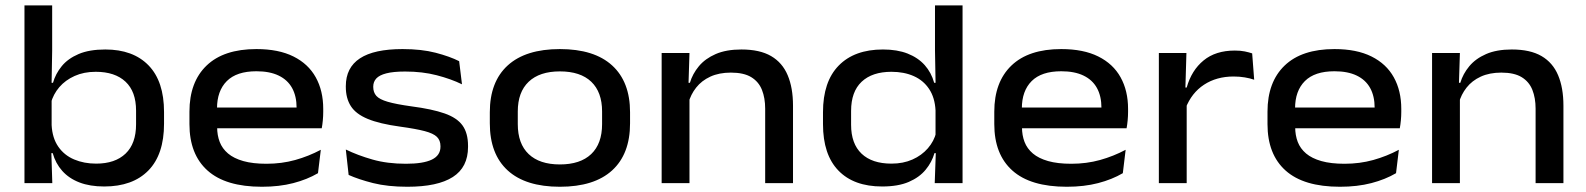

<svg xmlns="http://www.w3.org/2000/svg" viewBox="-20 -681 5898 714"><path d="M367.5 12.5Q314.5 12.5 275.5 -2.5Q236.5 -17.5 211.5 -45.5Q186.5 -73.5 176 -111.5H141.5L172 -216Q174.5 -167.5 196.8 -135.5Q219 -103.5 255.8 -88Q292.5 -72.5 337.5 -72.5Q408 -72.5 447 -109.8Q486 -147 486 -219V-269.5Q486 -340.5 446.8 -377.2Q407.5 -414 336 -414Q292 -414 257.5 -398.5Q223 -383 200.5 -356.8Q178 -330.5 169 -297L145.5 -373H177Q186.5 -406.5 209.5 -434.8Q232.5 -463 272.2 -480Q312 -497 371.5 -497Q475 -497 532.5 -437.8Q590 -378.5 590 -264.5V-221Q590 -106.5 531.8 -47Q473.5 12.5 367.5 12.5ZM71 0V-661H174V-492.5L171.5 -351L172 -330.5V-159.5L170.5 -127L174.5 0Z M954 13.5Q819 13.5 751.8 -46.8Q684.5 -107 684.5 -219.5V-265.5Q684.5 -376 748.2 -437.2Q812 -498.5 933.5 -498.5Q1016 -498.5 1071.2 -471Q1126.5 -443.5 1154.2 -393.5Q1182 -343.5 1182 -276V-265Q1182 -249.5 1180.5 -233.5Q1179 -217.5 1176.5 -204H1080.5Q1082 -223.5 1082.5 -243.2Q1083 -263 1083 -280Q1083 -323.5 1066.2 -353.8Q1049.5 -384 1016.2 -400Q983 -416 933.5 -416Q860 -416 823.5 -379.5Q787 -343 787 -277.5V-250.5L787.5 -239V-208Q787.5 -178 797 -153.2Q806.5 -128.5 828 -110.2Q849.5 -92 884.8 -82Q920 -72 971 -72Q1027.5 -72 1077.8 -86Q1128 -100 1173 -124L1162.5 -37Q1122.5 -13.5 1070.5 0Q1018.5 13.5 954 13.5ZM735 -204V-281H1156V-204Z M1495 13.5Q1421.5 13.5 1367.2 -0.2Q1313 -14 1276.5 -30.5L1266 -125Q1310 -103.5 1365 -87.8Q1420 -72 1489.5 -72Q1554 -72 1586 -87.5Q1618 -103 1618 -135.5V-137.5Q1618 -159 1604.8 -172Q1591.5 -185 1559 -193.5Q1526.5 -202 1468.5 -210Q1391.5 -220.5 1347.5 -238.8Q1303.5 -257 1284.8 -286.2Q1266 -315.5 1266 -358V-360.5Q1266 -429.5 1318.5 -464Q1371 -498.5 1477 -498.5Q1547.5 -498.5 1600.2 -484.8Q1653 -471 1687.5 -453.5L1698 -367.5Q1657 -387.5 1604 -401.2Q1551 -415 1486.5 -415Q1442.5 -415 1416.5 -408.2Q1390.5 -401.5 1379.2 -389Q1368 -376.5 1368 -359V-357.5Q1368 -337.5 1379.5 -324.5Q1391 -311.5 1421.8 -302.5Q1452.5 -293.5 1510 -285.5Q1587 -275.5 1633.2 -259.2Q1679.5 -243 1700 -214.5Q1720.5 -186 1720.5 -138.5V-134.5Q1720.5 -59 1664 -22.8Q1607.5 13.5 1495 13.5Z M2062 13.5Q1934.5 13.5 1868 -47.2Q1801.5 -108 1801.5 -222.5V-263.5Q1801.5 -377 1868.2 -437.8Q1935 -498.5 2062 -498.5Q2189.5 -498.5 2256.2 -437.8Q2323 -377 2323 -263.5V-222.5Q2323 -108 2256.2 -47.2Q2189.5 13.5 2062 13.5ZM2062 -69.5Q2138 -69.5 2178.5 -108Q2219 -146.5 2219 -219.5V-266.5Q2219 -338.5 2178.8 -377Q2138.5 -415.5 2062 -415.5Q1986.5 -415.5 1946 -377Q1905.5 -338.5 1905.5 -266.5V-219.5Q1905.5 -146.5 1946 -108Q1986.5 -69.5 2062 -69.5Z M2825.5 0V-277Q2825.5 -316.5 2813.5 -346.8Q2801.5 -377 2773.8 -394Q2746 -411 2698 -411Q2654 -411 2621.5 -396Q2589 -381 2568.8 -355.2Q2548.5 -329.5 2540 -297.5L2524.5 -373H2545.5Q2555.5 -406.5 2579 -434.8Q2602.5 -463 2641.5 -480Q2680.5 -497 2737 -497Q2805.5 -497 2847.5 -472.5Q2889.5 -448 2909.2 -401.2Q2929 -354.5 2929 -288V0ZM2440.5 0V-484H2544L2540 -357L2544 -347.5V0Z M3260.5 12.5Q3155 12.5 3097.8 -46.8Q3040.5 -106 3040.5 -219.5V-263.5Q3040.5 -377.5 3099 -437.2Q3157.5 -497 3263.5 -497Q3316.5 -497 3355.2 -481.8Q3394 -466.5 3418.8 -438.8Q3443.5 -411 3454 -373H3488.5L3459 -270.5Q3456.5 -318 3435.2 -350Q3414 -382 3378 -398Q3342 -414 3295 -414Q3223.5 -414 3184.2 -377Q3145 -340 3145 -268.5V-217Q3145 -146.5 3184 -109.5Q3223 -72.5 3295 -72.5Q3339 -72.5 3373.2 -87.8Q3407.5 -103 3430.5 -129.5Q3453.5 -156 3461.5 -188.5L3486.5 -111.5H3455Q3445.5 -78 3422.2 -49.8Q3399 -21.5 3359.5 -4.5Q3320 12.5 3260.5 12.5ZM3456 0 3460.5 -127 3459 -159.5V-330.5L3459.5 -352L3457 -492.5V-661H3559.5V0Z M3947 13.5Q3812 13.5 3744.8 -46.8Q3677.5 -107 3677.5 -219.5V-265.5Q3677.5 -376 3741.2 -437.2Q3805 -498.5 3926.5 -498.5Q4009 -498.5 4064.2 -471Q4119.5 -443.5 4147.2 -393.5Q4175 -343.5 4175 -276V-265Q4175 -249.5 4173.5 -233.5Q4172 -217.5 4169.5 -204H4073.5Q4075 -223.5 4075.5 -243.2Q4076 -263 4076 -280Q4076 -323.5 4059.2 -353.8Q4042.5 -384 4009.2 -400Q3976 -416 3926.5 -416Q3853 -416 3816.5 -379.5Q3780 -343 3780 -277.5V-250.5L3780.5 -239V-208Q3780.5 -178 3790 -153.2Q3799.5 -128.5 3821 -110.2Q3842.5 -92 3877.8 -82Q3913 -72 3964 -72Q4020.5 -72 4070.8 -86Q4121 -100 4166 -124L4155.5 -37Q4115.5 -13.5 4063.5 0Q4011.5 13.5 3947 13.5ZM3728 -204V-281H4149V-204Z M4389 -278.5 4369 -355.5H4393Q4411 -419.5 4455.8 -456.2Q4500.5 -493 4572 -493Q4593 -493 4608.8 -489.8Q4624.5 -486.5 4636.5 -482.5L4644 -384.5Q4628.5 -390 4609 -393.2Q4589.5 -396.5 4567.5 -396.5Q4504 -396.5 4457.5 -366Q4411 -335.5 4389 -278.5ZM4289.5 0V-484H4392L4387.5 -331L4393 -325V0Z M4963 13.5Q4828 13.5 4760.8 -46.8Q4693.5 -107 4693.5 -219.5V-265.5Q4693.5 -376 4757.2 -437.2Q4821 -498.5 4942.5 -498.5Q5025 -498.5 5080.2 -471Q5135.5 -443.5 5163.2 -393.5Q5191 -343.5 5191 -276V-265Q5191 -249.5 5189.5 -233.5Q5188 -217.5 5185.5 -204H5089.5Q5091 -223.5 5091.5 -243.2Q5092 -263 5092 -280Q5092 -323.5 5075.2 -353.8Q5058.5 -384 5025.2 -400Q4992 -416 4942.5 -416Q4869 -416 4832.5 -379.5Q4796 -343 4796 -277.5V-250.5L4796.5 -239V-208Q4796.5 -178 4806 -153.2Q4815.5 -128.5 4837 -110.2Q4858.5 -92 4893.8 -82Q4929 -72 4980 -72Q5036.5 -72 5086.8 -86Q5137 -100 5182 -124L5171.5 -37Q5131.5 -13.5 5079.5 0Q5027.5 13.5 4963 13.5ZM4744 -204V-281H5165V-204Z M5690.5 0V-277Q5690.5 -316.5 5678.5 -346.8Q5666.5 -377 5638.8 -394Q5611 -411 5563 -411Q5519 -411 5486.5 -396Q5454 -381 5433.8 -355.2Q5413.5 -329.5 5405 -297.5L5389.5 -373H5410.5Q5420.5 -406.5 5444 -434.8Q5467.5 -463 5506.5 -480Q5545.5 -497 5602 -497Q5670.5 -497 5712.5 -472.5Q5754.5 -448 5774.2 -401.2Q5794 -354.5 5794 -288V0ZM5305.5 0V-484H5409L5405 -357L5409 -347.5V0Z"/></svg>

Font: Anek Gurmukhi Medium SemiExpanded
Style: Regular
Weight: 500
Width: 6
Version: Version 1.003